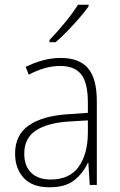

<svg xmlns="http://www.w3.org/2000/svg" viewBox="-20 -785 508 815"><path d="M238 -539Q316 -539 353.5 -495.5Q391 -452 391 -355V0H361L355 -94H353Q334 -52 296.5 -21Q259 10 190 10Q117 10 80.5 -30Q44 -70 44 -133Q44 -212 102 -252.5Q160 -293 267 -300L353 -306V-349Q353 -434 324.5 -469.5Q296 -505 236 -505Q204 -505 171 -496Q138 -487 102 -468L89 -501Q123 -518 160.5 -528.5Q198 -539 238 -539ZM270 -269Q180 -263 131.5 -230.5Q83 -198 83 -133Q83 -80 112.5 -51.5Q142 -23 195 -23Q275 -23 313.5 -76.5Q352 -130 353 -219V-274ZM356 -758Q340 -735 316 -707.5Q292 -680 266 -653Q240 -626 216 -606H190V-615Q222 -648 256 -689.5Q290 -731 311 -765H356Z"/></svg>

Font: Noto Sans Khmer UI SemiCondensed ExtraLight
Style: Regular
Weight: 200
Width: 4
Designer: Danh Hong and the Monotype Design Team
Foundry: Monotype Imaging Inc.
Version: Version 2.002; ttfautohint (v1.8.4.7-5d5b)